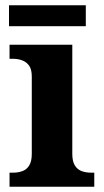

<svg xmlns="http://www.w3.org/2000/svg" viewBox="-20 -705 393 725"><path d="M16 0V-53H29Q49 -53 65 -59Q81 -65 90.5 -80.5Q100 -96 100 -124V-416Q100 -443 90 -457Q80 -471 64 -477Q48 -483 29 -483H16V-536H253V-124Q253 -96 262.5 -80.5Q272 -65 288 -59Q304 -53 324 -53H336V0ZM14 -606V-685H304V-606Z"/></svg>

Font: Noto Rashi Hebrew
Style: Bold
Weight: 700
Version: Version 1.006